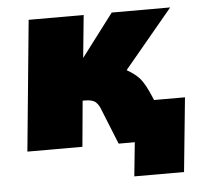

<svg xmlns="http://www.w3.org/2000/svg" viewBox="-47 -545 784 723"><g transform="rotate(-5 344.5 -183.0)"><path d="M648 -152 620 128H432L445 0H384L332 -129Q325 -150 313 -161.5Q301 -173 272 -173H263L247 0H39L87 -494H295L279 -333L401 -494H622L438 -273Q470 -255 487.5 -234.5Q505 -214 526 -164L531 -152Z"/></g></svg>

Font: Nunito Sans Heavy Heavy
Style: Italic
Weight: 400
Italic angle: -4.541°
Designer: Vernon Adams
Foundry: Vernon Adams
Version: Version 2.002